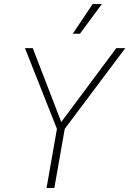

<svg xmlns="http://www.w3.org/2000/svg" viewBox="-20 -941 647 961"><path d="M265 -296 105 -700H144L286 -332H288L562 -700H607L304 -296L252 0H213ZM444 -921H490L380 -772H344Z"/></svg>

Font: Chakra Petch ExtraLight
Style: Italic
Weight: 275
Italic angle: -10°
Designer: Katatrad Aksorn Co.,Ltd.
Foundry: Cadson Demak Co.,Ltd.
Version: Version 1.000; ttfautohint (v1.6)